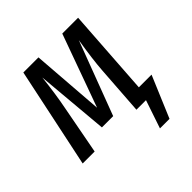

<svg xmlns="http://www.w3.org/2000/svg" viewBox="-180 -666 952 952"><g transform="rotate(-45 296.0 -189.5)"><path d="M566 -70 474 148H407L457 0H390L408 -258Q413 -331 432 -446L286 -59H207L173 -443Q161 -334 145 -254L97 0H13L124 -527H230L259 -145L397 -527H508L477 -70Z"/></g></svg>

Font: Fira Sans Extra Condensed
Style: Italic
Weight: 400
Width: 3
Italic angle: -8°
Designer: Carrois Corporate & Edenspiekermann AG
Foundry: Carrois Corporate GbR & Edenspiekermann AG
Version: Version 4.203